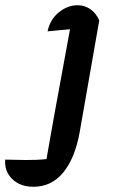

<svg xmlns="http://www.w3.org/2000/svg" viewBox="-150 -513 431 735"><path d="M230 -435 155 -7Q137 93 92 147.5Q47 202 -22 202Q-73 202 -103.5 172Q-134 142 -130 98Q-94 99 -52.5 99.5Q-11 100 28 96Q37 47 43.5 7.5Q50 -32 58 -74L118 -401Q95 -399 74 -397Q53 -395 32 -393Q42 -439 75.5 -466Q109 -493 147 -493Q173 -493 195 -478.5Q217 -464 230 -435Z"/></svg>

Font: Piazzolla SemiBold
Style: Italic
Weight: 600
Italic angle: -11.3°
Designer: Juan Pablo del Peral
Foundry: Huerta Tipografica
Version: Version 1.330